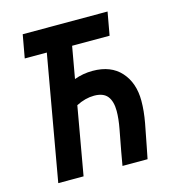

<svg xmlns="http://www.w3.org/2000/svg" viewBox="-104 -782 794 870"><g transform="rotate(-15 293.0 -346.5)"><path d="M62.5 0 165.5 -585H62L81.5 -693.4H479.5L460 -585H284.2L257.8 -436Q298.8 -451.2 343.8 -451.2Q429.7 -451.2 476.3 -399.2Q522.9 -347.2 522.9 -263.2Q522.9 -215.8 512.7 -160.4Q502.4 -105 493.2 -59.6L481.4 0H363.8L375 -64Q384.8 -116.2 393.8 -163.8Q402.8 -211.4 402.8 -247.6Q402.8 -292.5 383.8 -316.7Q364.7 -340.8 321.3 -340.8Q280.3 -340.8 237.3 -318.8L181.2 0Z"/></g></svg>

Font: Cascadia Mono NF SemiBold
Style: Italic
Weight: 600
Italic angle: -10°
Monospace: yes
Designer: Aaron Bell
Foundry: Saja Typeworks
Version: Version 2404.023; ttfautohint (v1.8.4)